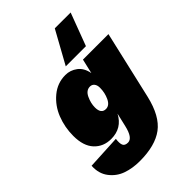

<svg xmlns="http://www.w3.org/2000/svg" viewBox="-309 -889 1225 1225"><g transform="rotate(-45 304.0 -276.5)"><path d="M566 -768 483 -547H301L423 -768ZM409 -500H639L533 -40Q500 101 423.5 158Q347 215 208 215Q142 215 88.5 196Q35 177 0 131Q-35 85 -31 18L200 6Q195 42 202.5 60Q210 78 238 78Q280 78 300 -10L321 -100Q276 -14 179 -14Q109 -14 65 -61Q21 -108 21 -199Q21 -277 48.5 -347Q76 -417 132 -463.5Q188 -510 260 -510Q304 -510 340 -483Q376 -456 386 -401ZM290 -173Q322 -173 340.5 -212Q359 -251 359 -296Q359 -320 348 -333.5Q337 -347 319 -347Q284 -347 265.5 -307.5Q247 -268 247 -230Q247 -173 290 -173Z"/></g></svg>

Font: Elaine Sans Black
Style: Italic
Weight: 900
Italic angle: -13°
Designer: Wei Huang
Foundry: Wei Huang
Version: Version 2.001;December 24, 2019;FontCreator 12.0.0.2547 64-b